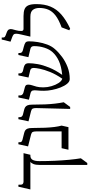

<svg xmlns="http://www.w3.org/2000/svg" viewBox="582 -1402 1040 2244"><g transform="rotate(-90 1102.0 -280.0)"><path d="M100 -525H434L415 -445H405Q371 -445 356 -419Q341 -393 341 -340Q341 -247 345 -158.5Q349 -70 356.5 7.5Q364 85 374 145L319 220H296V-330Q296 -381 306.5 -408Q317 -435 333 -445H10L42 -585H65Q63 -545 73 -535Q83 -525 100 -525Z M728 -425Q728 -338 731 -274Q734 -210 740 -163.5Q746 -117 756 -80L738 0H474L492 -80H688V-378Q688 -405 681.5 -418Q675 -431 652 -437L513 -472L538 -585H561Q560 -557 568 -549Q576 -541 592 -537L668 -518Q685 -514 698.5 -506Q712 -498 720 -479.5Q728 -461 728 -425Z M1001 -425Q1001 -338 1004 -273Q1007 -208 1013 -156.5Q1019 -105 1029 -55L974 20H951L961 -378Q961 -405 954.5 -418Q948 -431 925 -437L806 -467L831 -585H854Q853 -557 860.5 -547Q868 -537 885 -532L941 -518Q957 -514 970.5 -506Q984 -498 992.5 -479.5Q1001 -461 1001 -425Z M1300 15Q1270 15 1245 -15.5Q1220 -46 1201.5 -93Q1183 -140 1173 -191.5Q1163 -243 1163 -285Q1163 -334 1167 -366.5Q1171 -399 1166 -418Q1161 -437 1132 -444L1059 -462L1085 -585H1108Q1107 -556 1115 -544Q1123 -532 1139 -527L1202 -510Q1221 -505 1228 -496.5Q1235 -488 1235 -470Q1235 -447 1227 -424.5Q1219 -402 1211 -371.5Q1203 -341 1203 -293Q1203 -246 1217 -198Q1231 -150 1254 -115Q1277 -80 1304 -72Q1356 -148 1383 -215.5Q1410 -283 1420 -333Q1430 -383 1430 -405Q1430 -421 1424 -432Q1418 -443 1401 -447L1318 -467L1343 -585H1366Q1365 -557 1373.5 -546Q1382 -535 1399 -531L1434 -523Q1457 -518 1471 -505.5Q1485 -493 1485 -462Q1485 -419 1474.5 -359Q1464 -299 1434.5 -226Q1405 -153 1349 -73Q1449 -83 1511.5 -112Q1574 -141 1614 -185Q1647 -221 1666 -279.5Q1685 -338 1685 -403Q1685 -438 1652 -445L1556 -468L1581 -585H1604Q1603 -557 1611 -547.5Q1619 -538 1635 -533L1677 -522Q1712 -513 1726.5 -502Q1741 -491 1741 -460Q1741 -413 1732 -357Q1723 -301 1703.5 -248.5Q1684 -196 1651 -159Q1612 -114 1558.5 -74.5Q1505 -35 1440 -10Q1375 15 1300 15Z M1890 20 1870 10 1904 -80Q1994 -113 2043 -151Q2092 -189 2111.5 -236Q2131 -283 2131 -341Q2131 -386 2109 -415.5Q2087 -445 2028 -445H1796L1820 -550Q1830 -591 1830 -611.5Q1830 -632 1819.5 -641.5Q1809 -651 1786 -659L1737 -677L1762 -780H1785Q1784 -752 1792 -745Q1800 -738 1816 -732L1843 -722Q1873 -711 1880 -695Q1887 -679 1882.5 -658.5Q1878 -638 1870 -611Q1862 -584 1862 -550Q1862 -525 1887 -525H2037Q2087 -525 2117.5 -512.5Q2148 -500 2162 -467.5Q2176 -435 2176 -375Q2176 -280 2146.5 -209Q2117 -138 2054 -83Q1991 -28 1890 20Z"/></g></svg>

Font: Bona Nova
Style: Regular
Weight: 400
Designer: Mateusz Machalski
Foundry: Capitalics
Version: Version 4.001; ttfautohint (v1.8.3)